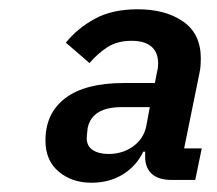

<svg xmlns="http://www.w3.org/2000/svg" viewBox="-20 -724 468 414"><path d="M415 -404 401 -336H350Q322 -336 307.5 -349Q293 -362 293 -386Q293 -389 293 -394Q293 -399 294 -406L295 -429L324 -397H289Q274 -366 245 -348Q216 -330 177 -330Q135 -330 106.5 -354Q78 -378 78 -421Q78 -480 121 -512.5Q164 -545 247 -545H314L318 -566Q320 -574 320.5 -578.5Q321 -583 321 -587Q321 -611 306.5 -623.5Q292 -636 264 -636Q233 -636 212 -622.5Q191 -609 173 -588L122 -632Q147 -663 184.5 -683.5Q222 -704 277 -704Q337 -704 375 -677.5Q413 -651 413 -598Q413 -591 412.5 -583Q412 -575 410 -566L377 -404ZM303 -493H242Q211 -493 192.5 -482Q174 -471 169 -448Q168 -439 167.5 -433.5Q167 -428 167 -426Q167 -409 180 -400.5Q193 -392 214 -392Q244 -392 266.5 -408Q289 -424 295 -450Z"/></svg>

Font: IBM Plex Sans SemiBold
Style: Italic
Weight: 600
Italic angle: -11.31°
Designer: Mike Abbink, Paul van der Laan, Pieter van Rosmalen
Foundry: Bold Monday
Version: Version 3.201